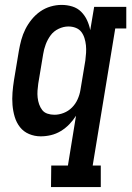

<svg xmlns="http://www.w3.org/2000/svg" viewBox="-20 -548 540 783"><path d="M188 215 189 127H257L290 -76Q278 -57 262.5 -41Q247 -25 228 -13.5Q209 -2 188 3Q167 8 146 8Q121 8 98.5 -1.5Q76 -11 61.5 -29.5Q47 -48 40 -71.5Q33 -95 31 -120Q29 -145 31 -170.5Q33 -196 37 -221L57 -341Q61 -364 67 -386Q73 -408 83.5 -429Q94 -450 109.5 -469Q125 -488 144.5 -501.5Q164 -515 186.5 -521.5Q209 -528 231 -528Q254 -528 275 -521.5Q296 -515 311 -500Q326 -485 335 -465.5Q344 -446 348 -425L364 -520H495V-432H450L358 127H391V215ZM202 -80Q221 -80 240 -87.5Q259 -95 273.5 -109.5Q288 -124 296.5 -143Q305 -162 308 -181L328 -301Q330 -317 331 -332.5Q332 -348 330.5 -363Q329 -378 324.5 -392.5Q320 -407 311.5 -418Q303 -429 289 -434.5Q275 -440 259 -440Q239 -440 219 -430.5Q199 -421 186.5 -404Q174 -387 166.5 -367Q159 -347 156 -327L136 -207Q134 -193 133 -178.5Q132 -164 133.5 -150Q135 -136 139.5 -123Q144 -110 152 -99.5Q160 -89 173.5 -84.5Q187 -80 202 -80Z"/></svg>

Font: Iosevka Curly Slab Semibold
Style: Italic
Weight: 600
Italic angle: -9°
Monospace: yes
Designer: Belleve Invis
Foundry: Belleve Invis
Version: Version 22.1.2; ttfautohint (v1.8.4)